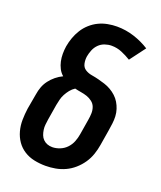

<svg xmlns="http://www.w3.org/2000/svg" viewBox="-139 -831 778 928"><g transform="rotate(20 250.0 -367.5)"><path d="M206 8Q176 8 147.5 2Q119 -4 95.5 -19Q72 -34 56.5 -56.5Q41 -79 33.5 -106.5Q26 -134 26.5 -163.5Q27 -193 31 -222L45 -301Q48 -321 55 -340Q62 -359 74.5 -375.5Q87 -392 103.5 -405.5Q120 -419 139 -428Q125 -440 116.5 -456.5Q108 -473 104 -491.5Q100 -510 100 -529.5Q100 -549 103 -569Q107 -592 115 -614.5Q123 -637 136 -658Q149 -679 168 -696Q187 -713 209 -723.5Q231 -734 255 -738.5Q279 -743 302 -743Q348 -743 391 -729Q434 -715 470 -692L410 -612Q387 -626 362 -636.5Q337 -647 309 -647Q292 -647 274.5 -641Q257 -635 244 -622Q231 -609 224 -592Q217 -575 214 -558Q211 -539 215 -520.5Q219 -502 234 -492.5Q249 -483 267.5 -480Q286 -477 303.5 -472.5Q321 -468 338 -462.5Q355 -457 370.5 -448Q386 -439 399 -427Q412 -415 421 -400Q430 -385 435.5 -368Q441 -351 442 -332.5Q443 -314 440.5 -295Q438 -276 435 -257L422 -178Q418 -153 409.5 -128Q401 -103 386 -81Q371 -59 350.5 -41Q330 -23 306 -12Q282 -1 256.5 3.5Q231 8 206 8ZM206 -88Q225 -88 245 -96Q265 -104 279.5 -119.5Q294 -135 301.5 -154.5Q309 -174 312 -193L325 -272Q328 -289 328.5 -306Q329 -323 323.5 -338Q318 -353 305 -363Q292 -373 277 -378Q262 -383 246 -385.5Q230 -388 214 -392Q200 -383 190 -370.5Q180 -358 172.5 -344Q165 -330 161.5 -315.5Q158 -301 155 -286L142 -207Q140 -193 138.5 -179.5Q137 -166 139 -152.5Q141 -139 145.5 -127Q150 -115 159 -106Q168 -97 180 -92.5Q192 -88 206 -88Z"/></g></svg>

Font: Iosevka SS18
Style: Bold Italic
Weight: 700
Italic angle: -9°
Monospace: yes
Designer: Belleve Invis
Foundry: Belleve Invis
Version: Version 25.1.1; ttfautohint (v1.8.4)